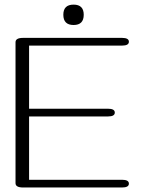

<svg xmlns="http://www.w3.org/2000/svg" viewBox="-20 -831 628 851"><path d="M306.2 -720.2Q260.7 -720.2 260.7 -765.6Q260.7 -810.5 306.2 -810.5Q351.1 -810.5 351.1 -765.6Q351.1 -720.2 306.2 -720.2ZM521 0H82.5Q48.8 0 48.8 -19V-644Q48.8 -663.1 82.5 -663.1H521Q551.3 -663.1 551.3 -646Q551.3 -628.9 521 -628.9H108.9V-349.1H459Q488.8 -349.1 488.8 -332Q488.8 -314.9 459 -314.9H108.9V-34.2H521Q551.3 -34.2 551.3 -17.1Q551.3 0 521 0Z"/></svg>

Font: Gayathri Thin
Style: Regular
Weight: 100
Designer: Binoy Dominic <binoy.domenic@gmail.com>
Foundry: SMC
Version: Version 1.000